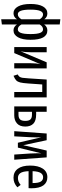

<svg xmlns="http://www.w3.org/2000/svg" viewBox="1040 -1828 1001 3120"><g transform="rotate(90 1540.0 -268.5)"><path d="M627 -264Q627 -133 586 -60.5Q545 12 474 12Q416 12 378 -44V201L294 212V-45Q258 12 195 12Q127 12 86 -61Q45 -134 45 -264Q45 -395 85.5 -466.5Q126 -538 199 -538Q259 -538 294 -488V-749L378 -739V-486Q415 -538 475 -538Q627 -538 627 -264ZM294 -117V-414Q261 -468 215 -468Q177 -468 157 -419.5Q137 -371 137 -264Q137 -156 156 -107Q175 -58 212 -58Q260 -58 294 -117ZM534 -264Q534 -372 515 -420Q496 -468 458 -468Q410 -468 378 -413V-117Q394 -88 413.5 -73Q433 -58 459 -58Q496 -58 515 -107Q534 -156 534 -264Z M1092 0H1007V-248Q1007 -357 1024 -427L843 0H745V-527H830V-280Q830 -173 814 -102L993 -527H1092Z M1563 -527V0H1475V-455H1353L1337 -227Q1331 -139 1320.5 -97Q1310 -55 1286.5 -32Q1263 -9 1212 12L1190 -57Q1216 -69 1228 -86.5Q1240 -104 1245 -134.5Q1250 -165 1254 -236L1273 -527Z M2037 -180Q2037 -90 1986.5 -45Q1936 0 1855 0H1709V-527H1797V-356H1839Q1944 -356 1990.5 -310Q2037 -264 2037 -180ZM1945 -180Q1945 -236 1922 -262Q1899 -288 1843 -288H1797V-69H1846Q1896 -69 1920.5 -94Q1945 -119 1945 -180Z M2576 0H2492L2475 -256Q2471 -312 2471 -372Q2471 -417 2472 -440L2379 -59H2300L2212 -438Q2213 -412 2213 -364Q2213 -314 2210 -257L2196 0H2112L2150 -527H2259L2340 -147L2427 -527H2538Z M3038 -233H2762Q2766 -138 2793.5 -99Q2821 -60 2872 -60Q2905 -60 2931 -70.5Q2957 -81 2985 -104L3024 -51Q2958 12 2869 12Q2775 12 2723 -57.5Q2671 -127 2671 -258Q2671 -389 2720.5 -463.5Q2770 -538 2860 -538Q2947 -538 2993.5 -472.5Q3040 -407 3040 -279Q3040 -257 3038 -233ZM2955 -305Q2955 -391 2932 -430Q2909 -469 2860 -469Q2816 -469 2791 -429.5Q2766 -390 2762 -298H2955Z"/></g></svg>

Font: Fira Sans Compressed
Style: Regular
Weight: 400
Width: 1
Designer: bBox Type GmbH & Carrois Corporate GbR & Edenspiekermann AG
Foundry: bBox Type GmbH & Carrois Corporate GbR & Edenspiekermann AG
Version: Version 4.301